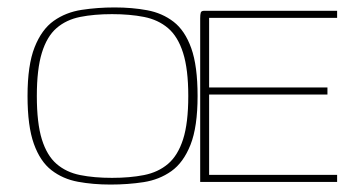

<svg xmlns="http://www.w3.org/2000/svg" viewBox="-20 -489 926 516"><path d="M277 7Q230 7 189.5 -0.5Q149 -8 118.5 -31.5Q88 -55 71 -102.5Q54 -150 54 -231Q54 -314 73 -362Q92 -410 124.5 -433Q157 -456 199.5 -462.5Q242 -469 288 -469Q335 -469 375.5 -461.5Q416 -454 446.5 -430.5Q477 -407 494 -359.5Q511 -312 511 -231Q511 -148 492 -100Q473 -52 440.5 -29Q408 -6 366 0.5Q324 7 277 7ZM281 -11Q329 -11 367 -18.5Q405 -26 431.5 -48.5Q458 -71 472 -114.5Q486 -158 486 -231Q486 -303 472 -347Q458 -391 431.5 -413.5Q405 -436 367 -443.5Q329 -451 281 -451Q233 -451 195.5 -443.5Q158 -436 132 -413.5Q106 -391 92.5 -347Q79 -303 79 -231Q79 -158 92.5 -114.5Q106 -71 132 -48.5Q158 -26 195.5 -18.5Q233 -11 281 -11ZM518 0V-440Q518 -450 519.5 -455Q521 -460 529 -460H886V-441H542V-254H860V-235H542V-19H886V0Z"/></svg>

Font: Genos Thin
Style: Regular
Weight: 100
Designer: Robert E. Leuschke
Foundry: Robert E. Leuschke
Version: Version 1.010